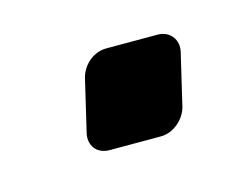

<svg xmlns="http://www.w3.org/2000/svg" viewBox="-34 -139 234 184"><g transform="rotate(-15 83.0 -47.5)"><path d="M58 0H109C121 0 133 -10 136 -22L148 -73C151 -85 143 -95 131 -95H80C67 -95 56 -85 53 -73L41 -22C38 -10 45 0 58 0Z"/></g></svg>

Font: DIN Rundschrift
Style: EngKursiv
Weight: 400
Width: 3
Version: Version 1.027